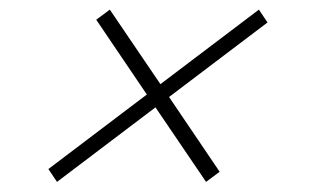

<svg xmlns="http://www.w3.org/2000/svg" viewBox="-20 -450 640 389"><path d="M78 -107.5 277.5 -258.5 175 -410 202.5 -430.5 305 -279.5 504.5 -430.5 522 -404.5 322.5 -253.5 425 -102 397.5 -81.5 295 -232.5 95.5 -81.5Z"/></svg>

Font: Newsreader 6pt ExtraLight
Style: Italic
Weight: 275
Italic angle: -17°
Designer: Hugues Gentile
Foundry: Production Type
Version: Version 1.003; ttfautohint (v1.8.3)